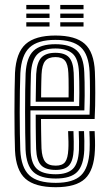

<svg xmlns="http://www.w3.org/2000/svg" viewBox="-20 -753 442 781"><path d="M206.8 8.5Q122.2 8.5 83.5 -25.9Q44.8 -60.2 41 -141Q40 -169 39.4 -210.6Q38.8 -252.2 38.8 -298.1Q38.8 -344 39.4 -386Q40 -428 41 -457Q45.5 -539 84.5 -573.8Q123.5 -608.5 205.5 -608.5Q286.8 -608.5 324.6 -574.8Q362.5 -541 366 -461Q366.8 -444 367.1 -422.2Q367.5 -400.5 367.5 -375.5Q367.5 -350.5 367 -323.5Q366.5 -296.5 365 -269H146.8Q147 -246.8 147.2 -224.8Q147.5 -202.8 147.9 -183.4Q148.2 -164 148.8 -149.2Q150.8 -111.8 163.5 -95.5Q176.2 -79.2 206.8 -79.2Q233.8 -79.2 245 -94.1Q256.2 -109 258 -146.2Q258.8 -158 258.5 -176.9Q258.2 -195.8 257 -219.5H278.8Q279.8 -195.8 280 -176.9Q280.2 -158 279.8 -145.2Q277.8 -99.2 261.1 -80.5Q244.5 -61.8 206.8 -61.8Q165.2 -61.8 147 -81.1Q128.8 -100.5 127 -147Q126.5 -163.8 126 -187Q125.5 -210.2 125.4 -236.1Q125.2 -262 125.2 -286.5H344.2Q345.2 -310.2 345.6 -334.2Q346 -358.2 346 -381Q346 -403.8 345.6 -423.9Q345.2 -444 344.5 -460Q341 -532 308 -561.4Q275 -590.8 205.5 -590.8Q133.2 -590.8 100 -559.5Q66.8 -528.2 62.8 -455.8Q61.5 -425.8 60.9 -383.5Q60.2 -341.2 60.2 -296Q60.2 -250.8 60.9 -210.2Q61.5 -169.8 62.5 -143Q66 -71.2 99.1 -40.2Q132.2 -9.2 206.8 -9.2Q278 -9.2 309.5 -39.8Q341 -70.2 344.5 -142Q345 -153 345 -166Q345 -179 344.6 -192.6Q344.2 -206.2 343.5 -219.5H365Q366 -201.2 366.5 -180.1Q367 -159 366 -141.2Q362.5 -60.5 325.8 -26Q289 8.5 206.8 8.5ZM206.8 -26.8Q144.2 -26.8 115.8 -53.4Q87.2 -80 84 -143.8Q83 -171.8 82.5 -212.8Q82 -253.8 82 -299.1Q82 -344.5 82.5 -385.6Q83 -426.8 84.2 -454.2Q87.8 -519 116.1 -546.1Q144.5 -573.2 205.5 -573.2Q263.8 -573.2 291.9 -548Q320 -522.8 322.8 -459.5Q323.8 -442.2 324.1 -418Q324.5 -393.8 324.4 -364.8Q324.2 -335.8 323.2 -304H103.8Q103.5 -256.8 103.8 -220.5Q104 -184.2 104.5 -145.5Q105.2 -91 128.5 -67.6Q151.8 -44.2 206.8 -44.2Q253.2 -44.2 275.9 -65.6Q298.5 -87 301.2 -143.2Q301.8 -158.8 301.5 -178.1Q301.2 -197.5 300.2 -219.5H321.8Q322.8 -199.2 323.1 -179.6Q323.5 -160 322.8 -142.8Q320 -79.5 293.5 -53.1Q267 -26.8 206.8 -26.8ZM103.8 -321.5H302Q302.8 -349.5 302.8 -375Q302.8 -400.5 302.4 -422Q302 -443.5 301.2 -459Q298.8 -514.8 274.8 -535.2Q250.8 -555.8 205.5 -555.8Q156 -555.8 132.4 -532.6Q108.8 -509.5 105.8 -453Q105 -435 104.5 -398.5Q104 -362 103.8 -321.5ZM125.2 -339.2Q125.5 -357 125.8 -376.8Q126 -396.5 126.4 -415.9Q126.8 -435.2 127.2 -451.8Q129.8 -499 148 -518.6Q166.2 -538.2 205.5 -538.2Q244 -538.2 260.9 -519.5Q277.8 -500.8 279.8 -457Q280.2 -445.8 280.6 -427.5Q281 -409.2 281 -386.5Q281 -363.8 280.5 -339.2ZM147.2 -356.8H259Q259.2 -377.2 259.2 -396.6Q259.2 -416 258.9 -431.6Q258.5 -447.2 258 -456.2Q256.5 -491.5 244.4 -506.1Q232.2 -520.8 205.5 -520.8Q176.8 -520.8 163.8 -505Q150.8 -489.2 149 -450.8Q148.5 -437.8 148.1 -423.1Q147.8 -408.5 147.5 -392.1Q147.2 -375.8 147.2 -356.8ZM225.2 -715.2V-732.8H319.8V-715.2ZM87 -645V-662.5H181.5V-645ZM87 -680V-697.8H181.5V-680ZM87 -715.2V-732.8H181.5V-715.2ZM225.2 -645V-662.5H319.8V-645ZM225.2 -680V-697.8H319.8V-680Z"/></svg>

Font: Big Shoulders Inline Display Thin
Style: Bold
Weight: 700
Version: Version 2.002